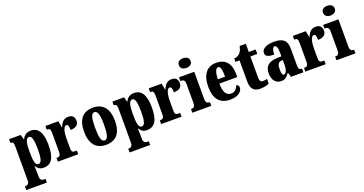

<svg xmlns="http://www.w3.org/2000/svg" viewBox="-43 -1634 5156 2721"><g transform="rotate(-20 2535.0 -273.0)"><path d="M7 225H317V169H287C273 169 236 161 236 104V58C236 16 234 -21 232 -53H237C261 -12 294 12 349 12C464 12 522 -72 522 -265C522 -460 462 -546 351 -546C287 -546 247 -511 224 -463H220L200 -536H24V-480H27C55 -480 72 -471 72 -409V106C72 161 34 169 20 169H7ZM298 -62C248 -62 236 -127 236 -266C236 -393 248 -470 301 -470C342 -470 359 -395 359 -264C359 -128 342 -62 298 -62Z M565 0H872V-56H842C811 -56 792 -64 792 -123V-277C792 -359 813 -446 852 -446C883 -446 888 -416 888 -361C962 -361 1012 -389 1012 -455C1012 -509 986 -548 921 -548C856 -548 817 -514 789 -439H785L767 -536H572V-480H576C612 -480 628 -471 628 -412V-128C628 -65 607 -56 569 -56H565Z M1290 10C1444 10 1524 -82 1524 -270C1524 -458 1436 -550 1293 -550C1139 -550 1059 -458 1059 -270C1059 -82 1146 10 1290 10ZM1292 -56C1242 -56 1225 -130 1225 -270C1225 -411 1241 -483 1291 -483C1341 -483 1359 -411 1359 -270C1359 -130 1342 -56 1292 -56Z M1565 225H1875V169H1845C1831 169 1794 161 1794 104V58C1794 16 1792 -21 1790 -53H1795C1819 -12 1852 12 1907 12C2022 12 2080 -72 2080 -265C2080 -460 2020 -546 1909 -546C1845 -546 1805 -511 1782 -463H1778L1758 -536H1582V-480H1585C1613 -480 1630 -471 1630 -409V106C1630 161 1592 169 1578 169H1565ZM1856 -62C1806 -62 1794 -127 1794 -266C1794 -393 1806 -470 1859 -470C1900 -470 1917 -395 1917 -264C1917 -128 1900 -62 1856 -62Z M2123 0H2430V-56H2400C2369 -56 2350 -64 2350 -123V-277C2350 -359 2371 -446 2410 -446C2441 -446 2446 -416 2446 -361C2520 -361 2570 -389 2570 -455C2570 -509 2544 -548 2479 -548C2414 -548 2375 -514 2347 -439H2343L2325 -536H2130V-480H2134C2170 -480 2186 -471 2186 -412V-128C2186 -65 2165 -56 2127 -56H2123Z M2732 -625C2780 -625 2821 -649 2821 -698C2821 -749 2780 -771 2732 -771C2682 -771 2644 -749 2644 -698C2644 -649 2682 -625 2732 -625ZM2593 0H2879V-56H2870C2839 -56 2817 -71 2817 -127V-536H2587V-480H2602C2632 -480 2655 -465 2655 -413V-129C2655 -72 2634 -56 2602 -56H2593Z M3163 10C3297 10 3348 -54 3348 -109C3348 -133 3332 -149 3312 -155C3293 -105 3262 -67 3205 -67C3133 -67 3096 -125 3094 -257H3364V-308C3364 -466 3284 -550 3153 -550C3011 -550 2930 -453 2930 -265C2930 -91 3005 10 3163 10ZM3204 -322H3096C3096 -426 3122 -483 3157 -483C3190 -483 3205 -423 3204 -322Z M3616 10C3685 10 3731 -7 3751 -18V-89C3733 -83 3710 -80 3687 -80C3648 -80 3639 -105 3639 -163V-468H3743V-536H3639V-660H3546C3538 -616 3523 -585 3508 -566C3492 -545 3461 -521 3414 -520V-468H3475V-149C3475 -31 3530 10 3616 10Z M3932 10C3991 10 4014 -11 4052 -64H4061L4081 0H4268V-56H4265C4227 -56 4215 -72 4215 -126V-380C4215 -505 4151 -550 4023 -550C3921 -550 3835 -518 3835 -446C3835 -398 3877 -378 3966 -378C3966 -448 3983 -486 4009 -486C4038 -486 4052 -449 4052 -374V-320L3984 -317C3861 -312 3800 -263 3800 -154C3800 -42 3860 10 3932 10ZM3998 -64C3976 -64 3966 -95 3966 -150C3966 -221 3981 -256 4028 -262L4053 -265V-191C4053 -115 4031 -64 3998 -64Z M4297 0H4604V-56H4574C4543 -56 4524 -64 4524 -123V-277C4524 -359 4545 -446 4584 -446C4615 -446 4620 -416 4620 -361C4694 -361 4744 -389 4744 -455C4744 -509 4718 -548 4653 -548C4588 -548 4549 -514 4521 -439H4517L4499 -536H4304V-480H4308C4344 -480 4360 -471 4360 -412V-128C4360 -65 4339 -56 4301 -56H4297Z M4906 -625C4954 -625 4995 -649 4995 -698C4995 -749 4954 -771 4906 -771C4856 -771 4818 -749 4818 -698C4818 -649 4856 -625 4906 -625ZM4767 0H5053V-56H5044C5013 -56 4991 -71 4991 -127V-536H4761V-480H4776C4806 -480 4829 -465 4829 -413V-129C4829 -72 4808 -56 4776 -56H4767Z"/></g></svg>

Font: Noto Serif Myanmar ExtraCondensed Black
Style: Regular
Weight: 900
Width: 2
Designer: Ben Mitchell and the Monotype Design Team
Foundry: Monotype Imaging Inc.
Version: Version 2.106